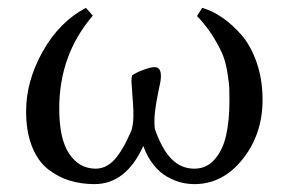

<svg xmlns="http://www.w3.org/2000/svg" viewBox="-20 -462 730 492"><path d="M652.8 -206.1Q652.8 -118.2 601.8 -54.2Q550.8 9.8 478 9.8Q460.4 9.8 443.4 5.4Q426.3 1 408 -9.3Q389.6 -19.5 373.5 -39.6Q357.4 -59.6 347.2 -87.9Q302.7 9.8 222.2 9.8Q187.5 9.8 157.7 0.5Q127.9 -8.8 102.3 -29.1Q76.7 -49.3 61.8 -87.2Q46.9 -125 46.9 -176.8Q46.9 -254.4 89.6 -330.3Q132.3 -406.2 200.2 -441.9L217.8 -421.9Q131.8 -321.8 131.8 -184.1Q131.8 -105 157.7 -67.4Q183.6 -29.8 225.1 -29.8Q251.5 -29.8 272.7 -52.2Q293.9 -74.7 316.9 -127.9Q321.3 -143.1 321.8 -161.6Q322.3 -180.2 320.6 -200Q318.8 -219.7 318.8 -224.1Q318.8 -229 317.9 -239Q316.9 -249 316.9 -256.6Q316.9 -264.2 318.8 -269Q329.6 -276.4 347.9 -283.2Q366.2 -290 376 -290Q397 -290 391.1 -252.9Q391.1 -252.4 385 -223.1Q378.9 -193.8 376.7 -171.4Q374.5 -148.9 377 -130.9Q395.5 -78.6 419.9 -54.2Q444.3 -29.8 478 -29.8Q509.3 -29.8 530 -53.5Q550.8 -77.1 559.3 -114.7Q567.9 -152.3 567.9 -203.1Q567.9 -225.6 567.6 -235.6Q567.4 -245.6 563.2 -272.9Q559.1 -300.3 551.3 -320.1Q543.5 -339.8 526.4 -367.7Q509.3 -395.5 484.9 -420.9L498 -441.9Q523.4 -434.6 548.8 -417.5Q574.2 -400.4 598.4 -372.8Q622.6 -345.2 637.7 -301.8Q652.8 -258.3 652.8 -206.1Z"/></svg>

Font: Linux Biolinum G
Style: Regular
Weight: 400
Designer: Philipp H. Poll
Foundry: Philipp H. Poll
Version: Version 1.1.0 ; ttfautohint (v1.6)